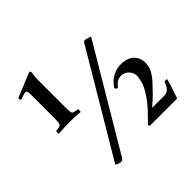

<svg xmlns="http://www.w3.org/2000/svg" viewBox="-194 -973 1202 1202"><g transform="rotate(-45 407.5 -371.5)"><path d="M125.5 -665.3Q125.5 -688.8 122.3 -695.3Q119 -701.8 110.6 -701.8Q108.6 -701.8 103.4 -700.6Q98.2 -699.4 91.1 -697.5Q83.9 -695.6 76.4 -692.8Q69 -690.1 63.1 -687Q58.6 -688.8 56.3 -692.5Q54 -696.3 54 -698.7Q54 -700 54 -703.4Q54 -706.8 55.3 -707.4Q86.5 -719.8 115.4 -731.9Q144.4 -744 167.1 -753.3Q189.9 -762.6 203.8 -768.2Q217.8 -773.8 218.5 -773.8H219.8Q223 -773.8 225 -768.8Q226.9 -763.8 227.6 -761.4Q225.6 -755.8 225 -747.7Q223.7 -740.9 222.7 -730Q221.7 -719.2 221.7 -703.1V-468.7Q221.7 -446.4 222.4 -431.2Q223 -416 227.6 -405.5Q228.9 -402.4 234.4 -400.5Q239.9 -398.7 246.4 -397.1Q252.9 -395.6 259.1 -394.9Q265.3 -394.3 268.5 -394.3Q271.1 -390.6 270.8 -381.6Q270.5 -372.6 268.5 -369.5Q258.8 -370.1 246.7 -371.1Q234.7 -372 222 -372.6Q209.4 -373.2 196.7 -373.5Q184 -373.9 173 -373.9Q162.6 -373.9 149.9 -373.5Q137.2 -373.2 123.9 -372.6Q110.6 -372 98.5 -371.1Q86.5 -370.1 76.8 -369.5Q75.5 -372.6 74.8 -381.6Q74.2 -390.6 76.8 -394.3Q80 -394.3 86.5 -394.9Q93 -395.6 99.8 -397.1Q106.7 -398.7 112.2 -400.5Q117.7 -402.4 119 -405.5Q123.6 -416 124.5 -431.2Q125.5 -446.4 125.5 -468.7ZM250 15Q247 20 242 25.5Q237 31 230 31Q215 31 201 24Q195 21 189 17L588 -655Q590 -660 594.5 -664.5Q599 -669 604 -669Q616 -669 631 -664Q646 -659 649 -657ZM796.9 -131Q794.9 -120.4 788.7 -100.6Q782.6 -80.7 775.7 -60.3Q768.9 -39.8 763.1 -23.1Q757.2 -6.3 755.9 -2H514.1Q511.5 -5.1 510.5 -8.2Q509.6 -11.3 508.9 -13.8Q527.1 -33 543 -48.5Q559 -64 573.9 -80.4Q588.9 -96.9 604.5 -116.4Q620.1 -135.9 638.3 -163.8Q661.7 -200.4 670.1 -230.5Q678.6 -260.5 678.6 -281Q678.6 -296.5 672.4 -309.5Q666.2 -322.5 656.1 -331.8Q646.1 -341.1 633.4 -346.4Q620.7 -351.7 608.4 -351.7Q592.1 -351.7 579.8 -345.5Q567.4 -339.3 559.3 -331.8Q551.2 -324.4 546.3 -317.9Q541.4 -311.4 539.5 -310.1Q537.5 -310.1 531 -314.2Q524.5 -318.2 524.5 -326.9Q529.7 -336.8 541.1 -350.1Q552.5 -363.5 569.4 -375.2Q586.3 -387 609 -395.1Q631.8 -403.1 659.7 -403.1Q683.1 -403.1 703.9 -396.9Q724.7 -390.7 740.3 -377.7Q755.9 -364.7 765 -344.9Q774.1 -325 774.1 -297.7Q774.1 -268 759.2 -239.8Q744.2 -211.6 719.5 -184.3Q694.8 -158.2 668.2 -130.6Q641.5 -103.1 603.8 -71.4H710.4Q726.7 -71.4 737.4 -77.9Q748.1 -84.5 754.9 -93.4Q761.8 -102.4 766 -112.4Q770.2 -122.3 773.5 -129.7Q774.8 -132.2 777.4 -133.1Q780 -134.1 783.2 -134.1Q787.1 -134.1 790.7 -133.7Q794.3 -133.4 796.9 -131Z"/></g></svg>

Font: Vermiglione
Style: Bold
Weight: 700
Version: Version 1.000